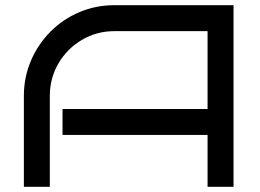

<svg xmlns="http://www.w3.org/2000/svg" viewBox="-20 -720 1004 740"><path d="M880 0H780V-200H221V-300H780V-600H421Q353 -600 296 -566.5Q239 -533 205.5 -476Q172 -419 172 -350V0H72V-350Q72 -422 99 -485.5Q126 -549 174 -597.5Q222 -646 285.5 -673Q349 -700 421 -700H880Z"/></svg>

Font: Bruno Ace SC
Style: Regular
Weight: 400
Version: Version 1.100; ttfautohint (v1.8.4.7-5d5b);gftools[0.9.27]